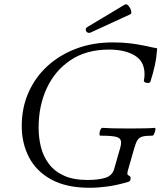

<svg xmlns="http://www.w3.org/2000/svg" viewBox="-20 -877 765 910"><path d="M405 13Q295 13 223.5 -26Q152 -65 117.5 -131.5Q83 -198 83 -280Q83 -366 115 -438.5Q147 -511 205 -564Q263 -617 341.5 -646.5Q420 -676 514 -676Q562 -676 597.5 -671.5Q633 -667 662 -661Q685 -656 701.5 -652.5Q718 -649 725 -648Q722 -605 714 -568Q706 -531 693 -490Q692 -485 683.5 -484Q675 -483 668 -486.5Q661 -490 662 -495Q665 -510 665 -526Q665 -586 618.5 -614Q572 -642 497 -642Q389 -642 314.5 -592Q240 -542 201.5 -458.5Q163 -375 163 -272Q163 -224 174 -180Q185 -136 211.5 -100.5Q238 -65 283 -44.5Q328 -24 395 -24Q445 -24 478.5 -34Q512 -44 521 -76L550 -177Q554 -192 554 -201Q554 -221 534 -227.5Q514 -234 455 -234Q451 -234 451.5 -243.5Q452 -253 456 -262Q460 -271 466 -271Q502 -268 593 -268Q683 -268 713 -271Q718 -271 716.5 -262Q715 -253 711 -243.5Q707 -234 702 -234Q672 -234 656 -230Q640 -226 632 -213.5Q624 -201 617 -177L585 -65Q582 -52 585.5 -48.5Q589 -45 594 -43Q599 -41 599 -31Q599 -23 596 -20Q593 -17 588 -15Q534 1 488.5 7Q443 13 405 13ZM410 -723Q401 -719 394 -723.5Q387 -728 386.5 -736.5Q386 -745 396 -750L571 -855Q580 -860 589 -849.5Q598 -839 601.5 -826Q605 -813 597 -809Z"/></svg>

Font: Junicode
Style: Italic
Weight: 400
Italic angle: -11°
Designer: Peter S. Baker
Version: Version 2.100; ttfautohint (v1.8.4)